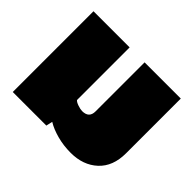

<svg xmlns="http://www.w3.org/2000/svg" viewBox="-127 -719 908 908"><g transform="rotate(45 327.0 -265.0)"><path d="M432.1 9.8Q383.8 9.8 340.3 -2Q296.9 -13.7 267.1 -32.2L259.8 0H35.2V-540H276.9V-188Q283.2 -180.2 301.3 -174.1Q319.3 -168 331.1 -168Q377 -168 377 -211.9V-540H619.1V-173.8Q619.1 -86.4 567.1 -38.3Q515.1 9.8 432.1 9.8Z"/></g></svg>

Font: Kanit Black
Style: Regular
Weight: 900
Designer: Katatrad Team
Foundry: CadsonDemak
Version: Version 1.000;PS 001.000;hotconv 1.0.88;makeotf.lib2.5.64775